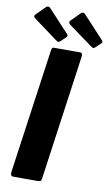

<svg xmlns="http://www.w3.org/2000/svg" viewBox="-104 -1012 614 1063"><g transform="rotate(10 203.5 -480.5)"><path d="M296 -742Q311 -742 308 -720L210 -20Q209 -6 203.5 -3Q198 0 184 0H53Q40 0 37.5 -7Q35 -14 36 -25L135 -727Q137 -737 140 -739.5Q143 -742 150 -742ZM67 -957Q73 -962 79.5 -961Q86 -960 89 -956L205 -831Q209 -828 210.5 -822.5Q212 -817 206 -811L175 -782Q169 -777 163.5 -779Q158 -781 150 -787L25 -879Q2 -893 16 -906ZM263 -957Q269 -962 275.5 -961Q282 -960 285 -956L401 -831Q405 -828 406.5 -822Q408 -816 402 -811L371 -782Q366 -777 360.5 -779Q355 -781 347 -787L221 -879Q199 -893 213 -907Z"/></g></svg>

Font: Libre Franklin Thin
Style: Bold Italic
Weight: 700
Italic angle: -8°
Version: Version 3.000